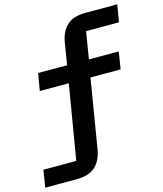

<svg xmlns="http://www.w3.org/2000/svg" viewBox="-177 -793 922 1088"><g transform="rotate(-15 283.5 -249.0)"><path d="M-48 200C-48 200 136 200 136 200C136 200 136 200 136 200C185 200 222 188 247 165C271 142 287 110 294 69C294 69 361 -337 361 -337C361 -337 538 -337 538 -337C538 -337 554 -438 554 -438C554 -438 379 -438 379 -438C379 -438 405 -597 405 -597C405 -597 598 -597 598 -597C598 -597 615 -698 615 -698C615 -698 430 -698 430 -698C430 -698 430 -698 430 -698C381 -698 344 -687 320 -664C295 -641 279 -608 272 -567C272 -567 251 -438 251 -438C251 -438 81 -438 81 -438C81 -438 64 -337 64 -337C64 -337 234 -337 234 -337C234 -337 161 99 161 99C161 99 -32 99 -32 99C-32 99 -48 200 -48 200Z"/></g></svg>

Font: IBM Plex Mono Mod
Style: SemiBold
Weight: 500
Designer: Mike Abbink, Paul van der Laan, Pieter van Rosmalen
Foundry: Bold Monday
Version: ""